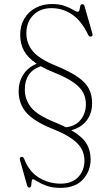

<svg xmlns="http://www.w3.org/2000/svg" viewBox="-20 -732 540 932"><path d="M420 42.5Q419.5 98.5 382.5 139.2Q345.5 180 274 180Q233 180 205 169.5Q177 159 161 148.5Q145 138 139 138Q134.5 138 133.8 148.2Q133 158.5 131.5 168.5Q130 178.5 122.5 178.5Q114.5 178.5 111.5 168L77.5 47Q73 32.5 83.5 29.5Q92.5 27.5 97.5 39.5Q122 102.5 170.2 131Q218.5 159.5 274.5 159.5Q329 159.5 359.2 128Q389.5 96.5 390 48.5Q390 18.5 377 -7.2Q364 -33 330.2 -57.5Q296.5 -82 234 -107Q145.5 -142.5 108 -185.2Q70.5 -228 70.5 -289.5Q70.5 -334.5 93.2 -370Q116 -405.5 158 -422.5Q115.5 -451 96.8 -485Q78 -519 78 -563Q78 -608 98.2 -641.8Q118.5 -675.5 153.5 -694Q188.5 -712.5 231.5 -712.5Q269 -712.5 294.2 -703.2Q319.5 -694 334.5 -684.5Q349.5 -675 357 -675Q364 -675 365.8 -684Q367.5 -693 369.5 -702.2Q371.5 -711.5 379 -711.5Q387.5 -711.5 390 -703L428 -570.5Q432 -558 423.5 -555Q413.5 -551.5 408.5 -562Q375 -632 329.2 -662.2Q283.5 -692.5 229.5 -692.5Q175.5 -692.5 141.8 -658.8Q108 -625 108 -571Q108 -522 138.8 -484Q169.5 -446 255 -411.5Q321 -384 358.8 -357.5Q396.5 -331 412 -300.2Q427.5 -269.5 427 -230.5Q427 -180.5 399.8 -146Q372.5 -111.5 326 -100Q379 -69 399.5 -35.5Q420 -2 420 42.5ZM247.5 -138Q277 -125.5 300 -114Q346.5 -119.5 371.5 -150.5Q396.5 -181.5 397 -224.5Q397.5 -254.5 384.5 -280.8Q371.5 -307 337.8 -331.2Q304 -355.5 241.5 -380.5Q205 -395 178 -410.5Q100.5 -384 100.5 -297.5Q100.5 -248.5 131.2 -210.2Q162 -172 247.5 -138Z"/></svg>

Font: Fraunces 72pt S050 Thin
Style: Regular
Weight: 100
Version: Version 1.000; ttfautohint (v1.8.3)